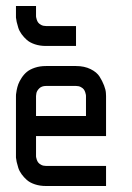

<svg xmlns="http://www.w3.org/2000/svg" viewBox="-20 -620 440 640"><path d="M333.5 0H133.3Q112.8 0 96.2 -5.6Q79.6 -11.2 69.6 -20Q59.6 -28.8 52 -39.3Q44.4 -49.8 41 -60.5Q37.6 -71.3 35.6 -80.1Q33.7 -88.9 33.2 -94.7V-100.1V-299.8Q33.2 -301.8 33.4 -305.4Q33.7 -309.1 35.6 -319.6Q37.6 -330.1 41 -339.4Q44.4 -348.6 52 -360.4Q59.6 -372.1 69.6 -380.4Q79.6 -388.7 96.2 -394.3Q112.8 -399.9 133.3 -399.9H233.4Q261.2 -399.9 282 -389.6Q302.7 -379.4 312 -364.5Q321.3 -349.6 326.9 -335Q332.5 -320.3 333 -310.1L333.5 -299.8V-166.5H100.1V-100.1Q100.1 -98.6 100.3 -96.4Q100.6 -94.2 102.3 -88.6Q104 -83 107.2 -78.6Q110.4 -74.2 117.2 -70.6Q124 -66.9 133.3 -66.9H333.5ZM100.1 -233.4H266.6V-299.8Q266.6 -301.3 266.4 -303.5Q266.1 -305.7 264.4 -311.5Q262.7 -317.4 259.5 -321.8Q256.3 -326.2 249.5 -329.8Q242.7 -333.5 233.4 -333.5H133.3Q118.7 -333.5 110.4 -325Q102.1 -316.4 101.1 -308.1L100.1 -299.8ZM33.2 -600.1H100.1V-566.9Q100.1 -565.4 100.3 -563.2Q100.6 -561 102.3 -555.2Q104 -549.3 107.2 -544.9Q110.4 -540.5 117.2 -536.9Q124 -533.2 133.3 -533.2H233.4V-466.8H133.3Q112.8 -466.8 96.2 -472.4Q79.6 -478 69.6 -486.8Q59.6 -495.6 52 -506.1Q44.4 -516.6 41 -527.3Q37.6 -538.1 35.6 -546.9Q33.7 -555.7 33.2 -561.5V-566.9Z"/></svg>

Font: Malkor
Style: Regular
Weight: 400
Version: Version 1.3